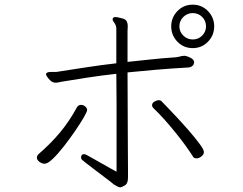

<svg xmlns="http://www.w3.org/2000/svg" viewBox="-20 -784 1040 822"><path d="M805 -578Q766 -578 739.5 -605.5Q713 -633 713 -671Q713 -709 739.5 -736.5Q766 -764 805 -764Q844 -764 870.5 -736.5Q897 -709 897 -671Q897 -633 870.5 -605.5Q844 -578 805 -578ZM862 -671Q862 -695 845.5 -711.5Q829 -728 805 -728Q782 -728 765 -711.5Q748 -695 748 -671Q748 -648 765 -631.5Q782 -615 805 -615Q829 -615 845.5 -631.5Q862 -648 862 -671ZM479 -121Q479 -164 479 -223Q479 -282 479 -346Q479 -410 478 -468Q414 -461 356 -452Q298 -443 243 -434Q237 -433 231 -431.5Q225 -430 218 -430Q206 -430 197 -438Q188 -446 182.5 -454.5Q177 -463 177 -464Q177 -471 182 -473Q185 -475 190 -475.5Q195 -476 201 -476H221Q292 -487 354 -496.5Q416 -506 478 -513V-662Q478 -670 475 -676.5Q472 -683 467 -690Q462 -697 462 -701Q462 -703 463 -705Q465 -711 474 -711Q480 -711 488 -709Q496 -707 504 -705Q519 -701 523 -692Q527 -683 527 -672Q527 -668 526.5 -662.5Q526 -657 526 -652V-519Q574 -524 625 -529.5Q676 -535 735 -539Q743 -540 751.5 -542.5Q760 -545 769 -545H772Q781 -544 794 -537.5Q807 -531 810 -523Q811 -521 811 -517Q811 -509 804.5 -502.5Q798 -496 786 -495Q713 -491 649 -485.5Q585 -480 526 -474Q526 -420 526.5 -359.5Q527 -299 527 -241.5Q527 -184 527.5 -136Q528 -88 528 -58Q528 -28 528 -23Q528 2 514 10Q500 18 496 18Q489 18 482 14Q475 10 468 6Q455 -5 433.5 -21Q412 -37 390 -54Q368 -71 351.5 -83.5Q335 -96 331 -100Q327 -104 327 -110Q327 -115 330 -119.5Q333 -124 339 -124Q344 -124 350 -121Q358 -117 374.5 -107.5Q391 -98 411.5 -86.5Q432 -75 450.5 -64.5Q469 -54 479 -49ZM853 -133Q853 -123 842.5 -114.5Q832 -106 821 -106Q810 -106 806 -114Q793 -135 772.5 -163Q752 -191 728.5 -220Q705 -249 681.5 -275Q658 -301 640 -318Q631 -326 631 -333Q631 -343 641 -349Q651 -355 660 -355Q666 -355 670 -352Q672 -350 691 -330.5Q710 -311 737 -282Q764 -253 790.5 -222.5Q817 -192 835 -167.5Q853 -143 853 -133ZM171 -83Q160 -83 149 -91Q138 -99 138 -109Q138 -118 146 -125Q198 -170 237.5 -217.5Q277 -265 309 -324Q315 -335 327 -335Q337 -335 345 -328Q353 -321 353 -313Q353 -306 338.5 -281Q324 -256 301 -222.5Q278 -189 253 -157Q228 -125 206 -104Q184 -83 171 -83Z"/></svg>

Font: Moon Stars Kai HW Light
Style: Regular
Weight: 300
Designer: GuiWonder
Version: Version 1.101